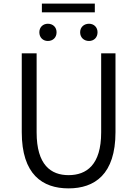

<svg xmlns="http://www.w3.org/2000/svg" viewBox="-20 -1026 756 1059"><path d="M358 13C502 13 617 -64 617 -297V-732H538V-296C538 -116 457 -60 358 -60C261 -60 182 -116 182 -296V-732H100V-297C100 -64 214 13 358 13ZM244 -800C272 -800 292 -819 292 -848C292 -876 272 -895 244 -895C217 -895 197 -876 197 -848C197 -819 217 -800 244 -800ZM211 -958H503V-1006H211ZM471 -800C498 -800 518 -819 518 -848C518 -876 498 -895 471 -895C443 -895 422 -876 422 -848C422 -819 443 -800 471 -800Z"/></svg>

Font: Noto Sans CJK HK DemiLight
Style: Regular
Weight: 350
Designer: Ryoko NISHIZUKA 西塚涼子 (kana, bopomofo & ideographs); Paul D. Hunt (Latin, Greek & Cyrillic); Sandoll Communications 산돌커뮤니
Foundry: Adobe
Version: Version 2.004;hotconv 1.0.118;makeotfexe 2.5.65603